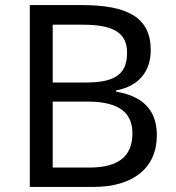

<svg xmlns="http://www.w3.org/2000/svg" viewBox="-20 -734 690 754"><path d="M301 -714H97V0H348C501 0 596 -73 596 -203C596 -314 526 -359 436 -374V-379C524 -395 572 -453 572 -537C572 -667 479 -714 301 -714ZM319 -410H187V-637H305C426 -637 479 -605 479 -527C479 -450 441 -410 319 -410ZM187 -335H324C456 -335 500 -285 500 -210C500 -130 457 -76 331 -76H187Z"/></svg>

Font: Noto Sans Gujarati UI
Style: Regular
Weight: 400
Designer: Jelle Bosma - Monotype Design Team, Universal Thirst
Foundry: Monotype Imaging Inc.
Version: Version 2.106